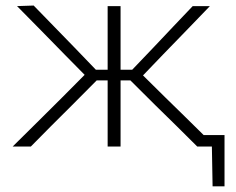

<svg xmlns="http://www.w3.org/2000/svg" viewBox="-20 -516 832 676"><path d="M24.5 0Q68 -43 111.5 -86Q154.5 -128.5 197 -171L278 -252.5L208 -323.5Q166 -366.5 124.5 -408.8Q83 -451 40 -494.5L98.5 -496.5Q134 -460 170 -423Q206 -386 241.5 -349.5L317.5 -270.5H359V-494.5H404.5V-270.5H445.5L520.5 -349Q554.5 -385.5 590 -422.5Q625 -459 658.5 -494.5H719Q677.5 -451.5 636.5 -409Q595 -366 554.5 -324.5L483.5 -250.5L563.5 -171.5Q596.5 -139 630 -106.5Q663.5 -73.5 697 -40.5H770.5V140H728.5L726 0H674.5Q636.5 -37.5 601 -73Q565.5 -108 528 -144.5L439 -233H404.5V0H359V-233H320.5L231 -143Q195 -107.5 159.2 -71.5Q123.5 -35.5 88.5 0Z"/></svg>

Font: Heraclito ExtraLight
Style: Regular
Weight: 200
Designer: Kostas Bartsokas (font) & Cristiano Sobral (main changes)
Foundry: Kostas Bartsokas (font) & Cristiano Sobral (main changes)
Version: Version 1.00;July 8, 2020;FontCreator 13.0.0.2655 64-bit